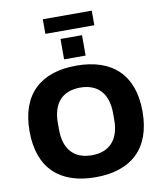

<svg xmlns="http://www.w3.org/2000/svg" viewBox="-107 -1108 1024 1205"><g transform="rotate(-10 405.0 -505.0)"><path d="M249 -929H561V-1022H249ZM337 -751H474V-881H337ZM405 12C630 12 765 -106 765 -344C765 -581 630 -699 405 -699C179 -699 45 -581 45 -344C45 -106 179 12 405 12ZM405 -128C289 -128 229 -200 229 -321V-366C229 -487 289 -559 405 -559C520 -559 581 -487 581 -366V-321C581 -200 520 -128 405 -128Z"/></g></svg>

Font: Archivo ExtraBold
Style: Regular
Weight: 800
Designer: Hector Gatti
Foundry: Omnibus-Type
Version: Version 2.001